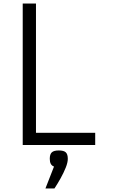

<svg xmlns="http://www.w3.org/2000/svg" viewBox="-20 -820 640 1086"><path d="M108.5 0V-800H183.5V-69H518.5V0ZM237 246 285.5 122Q261.5 114 261.5 78.5Q261.5 52.5 273 41.8Q284.5 31 312.5 31Q341 31 352.2 41.8Q363.5 52.5 363.5 78.5Q363.5 99 351.8 128.2Q340 157.5 322.8 188.5Q305.5 219.5 288 246Z"/></svg>

Font: Victor Mono Thin
Style: Regular
Weight: 100
Monospace: yes
Designer: Rune Bjørnerås
Version: Version 1.561;gftools[0.9.30]